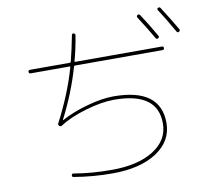

<svg xmlns="http://www.w3.org/2000/svg" viewBox="-92 -945 1184 1089"><g transform="rotate(-10 500.0 -401.0)"><path d="M842.8 -673.8Q809.6 -732.4 761.7 -805.7Q756.8 -814.5 764.6 -820.3Q773.4 -825.2 779.3 -817.4Q826.2 -746.1 861.3 -683.6Q866.2 -674.8 856.9 -669.9Q847.7 -665 842.8 -673.8ZM900.4 -836.9Q948.2 -762.7 984.4 -700.2Q989.3 -691.4 980 -686Q970.7 -680.7 965.8 -690.4Q916 -778.3 883.8 -826.2Q877.9 -835 885.7 -839.8Q895.5 -844.7 900.4 -836.9ZM110.4 -599.6Q100.6 -599.6 100.1 -609.9Q99.6 -620.1 110.4 -620.1H339.8Q344.7 -620.1 345.7 -624Q364.3 -697.3 378.9 -773.4Q380.9 -782.2 389.6 -780.3Q399.4 -778.3 398.4 -767.6Q384.8 -685.5 367.2 -624Q365.2 -620.1 370.1 -620.1H870.1Q879.9 -620.1 879.9 -609.9Q879.9 -599.6 870.1 -599.6H365.2Q361.3 -599.6 359.4 -594.7Q318.4 -451.2 245.1 -308.6V-306.6H247.1Q311.5 -341.8 397.5 -365.7Q483.4 -389.6 549.8 -389.6Q819.3 -389.6 820.3 -190.4Q820.3 -85 725.1 -22.5Q629.9 40 469.7 40Q357.4 40 248 21.5Q238.3 19.5 240.2 9.8Q242.2 0 251 2Q352.5 19.5 469.7 19.5Q620.1 19.5 710 -37.1Q799.8 -93.8 799.8 -190.4Q799.8 -370.1 549.8 -370.1Q478.5 -370.1 385.3 -342.8Q292 -315.4 234.4 -277.3Q225.6 -271.5 218.3 -278.3Q210.9 -285.2 215.8 -293.9Q296.9 -449.2 337.9 -594.7Q339.8 -599.6 335 -599.6Z"/></g></svg>

Font: Rounded Mgen+ 1m thin
Style: Regular
Weight: 100
Designer: [Source Han Sans]
Ryoko NISHIZUKA  (kana & ideographs); Paul D. Hunt (Latin, Greek & Cyrillic); Wenlong ZHANG  (bopomofo
Version: Version 1.059.20150602